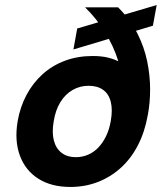

<svg xmlns="http://www.w3.org/2000/svg" viewBox="-20 -729 657 761"><path d="M259 12Q183 12 131.5 -21Q80 -54 58.5 -113Q37 -172 50 -249Q60 -306 85.5 -353.5Q111 -401 149.5 -435.5Q188 -470 238 -488.5Q288 -507 347 -507Q380 -507 404.5 -501.5Q429 -496 449 -486Q440 -516 426.5 -545Q413 -574 396 -601.5Q379 -629 359 -654Q339 -679 317 -700H448Q497 -651 524.5 -596.5Q552 -542 563.5 -485.5Q575 -429 575 -375Q575 -321 566 -274Q554 -206 526.5 -153Q499 -100 458.5 -63.5Q418 -27 367.5 -7.5Q317 12 259 12ZM280 -106Q306 -106 328.5 -115.5Q351 -125 369 -143.5Q387 -162 400 -188.5Q413 -215 419 -249Q427 -294 419 -325.5Q411 -357 388.5 -373Q366 -389 331 -389Q297 -389 268 -372.5Q239 -356 219.5 -324.5Q200 -293 193 -249Q185 -204 193.5 -172Q202 -140 224.5 -123Q247 -106 280 -106ZM271 -533 286 -616 601 -709 586 -627Z"/></svg>

Font: DM Sans 9pt ExtraBold
Style: Italic
Weight: 800
Italic angle: -10°
Version: Version 4.004;gftools[0.9.30]